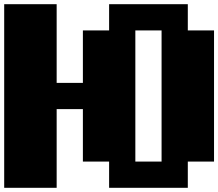

<svg xmlns="http://www.w3.org/2000/svg" viewBox="-20 -1020 1040 915"><path d="M0 -562.5V-1000H125H250V-812.5V-625H312.5H375V-750V-875H437.5H500V-937.5V-1000H687.5H875V-937.5V-875H937.5H1000V-562.5V-250H937.5H875V-187.5V-125H687.5H500V-187.5V-250H437.5H375V-375V-500H312.5H250V-312.5V-125H125H0ZM750 -562.5V-875H687.5H625V-562.5V-250H687.5H750Z"/></svg>

Font: Press Start 2P
Style: Regular
Weight: 500
Monospace: yes
Version: Version 2.14